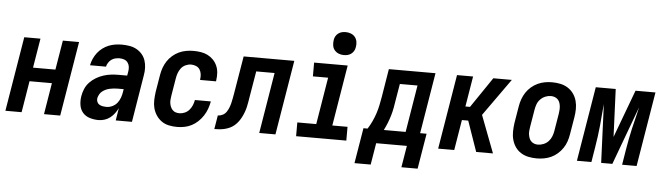

<svg xmlns="http://www.w3.org/2000/svg" viewBox="-52 -966 4605 1333"><g transform="rotate(5 2250.0 -299.5)"><path d="M3 0 89 -520H202L168 -315H324L358 -520H471L385 0H272L308 -219H152L116 0Z M652 8Q621 8 591.5 -1Q562 -10 543 -31.5Q524 -53 519 -83.5Q514 -114 519 -146Q523 -172 534 -198Q545 -224 564.5 -244.5Q584 -265 608.5 -279.5Q633 -294 659.5 -302.5Q686 -311 712.5 -314Q739 -317 765 -317H824L829 -345Q832 -362 830 -378.5Q828 -395 818.5 -408Q809 -421 793.5 -426.5Q778 -432 761 -432Q747 -432 732 -428.5Q717 -425 704.5 -416Q692 -407 683.5 -393.5Q675 -380 672 -366H561V-367Q565 -389 575 -411.5Q585 -434 600 -453.5Q615 -473 635 -488Q655 -503 677.5 -512Q700 -521 723.5 -524.5Q747 -528 769 -528Q796 -528 822.5 -523.5Q849 -519 871 -507Q893 -495 909.5 -476Q926 -457 934 -433Q942 -409 943 -382.5Q944 -356 939 -329L885 0H772L786 -87Q777 -68 763.5 -50Q750 -32 732.5 -18.5Q715 -5 694 1.5Q673 8 652 8ZM701 -88Q721 -88 741.5 -98Q762 -108 775 -125Q788 -142 795 -162Q802 -182 805 -202L808 -221H765Q752 -221 738.5 -219.5Q725 -218 711 -215Q697 -212 684 -206Q671 -200 659.5 -191Q648 -182 641 -169Q634 -156 631 -143Q629 -129 634 -117Q639 -105 650 -98.5Q661 -92 674 -90Q687 -88 701 -88Z M1200 8Q1170 8 1142 2Q1114 -4 1092 -19.5Q1070 -35 1054.5 -58Q1039 -81 1032 -108Q1025 -135 1026 -164Q1027 -193 1031 -222L1051 -342Q1055 -367 1064 -392Q1073 -417 1087.5 -439Q1102 -461 1123 -479Q1144 -497 1168 -508Q1192 -519 1217.5 -523.5Q1243 -528 1268 -528Q1294 -528 1319.5 -524Q1345 -520 1367 -509Q1389 -498 1406 -480.5Q1423 -463 1433 -440.5Q1443 -418 1445 -392.5Q1447 -367 1443 -340L1442 -331H1331V-336Q1334 -354 1331.5 -372Q1329 -390 1320 -404Q1311 -418 1294.5 -425Q1278 -432 1260 -432Q1241 -432 1222 -423.5Q1203 -415 1190.5 -399Q1178 -383 1171.5 -364.5Q1165 -346 1162 -327L1142 -207Q1140 -193 1138.5 -179Q1137 -165 1139 -152Q1141 -139 1146 -127Q1151 -115 1160 -105.5Q1169 -96 1181.5 -92Q1194 -88 1208 -88Q1226 -88 1244.5 -96Q1263 -104 1276 -119Q1289 -134 1296.5 -152Q1304 -170 1307 -188V-189H1418V-187Q1413 -161 1404 -136Q1395 -111 1380 -88Q1365 -65 1345 -46Q1325 -27 1301 -14.5Q1277 -2 1251 3Q1225 8 1200 8Z M1459 0 1475 -96Q1491 -96 1507.5 -104Q1524 -112 1534 -126.5Q1544 -141 1550.5 -157.5Q1557 -174 1561 -190.5Q1565 -207 1568 -223.5Q1571 -240 1574 -257L1618 -520H1971L1885 0H1772L1842 -424H1714L1684 -246Q1681 -228 1678 -209.5Q1675 -191 1671 -173.5Q1667 -156 1660.5 -138Q1654 -120 1645.5 -103Q1637 -86 1625.5 -70Q1614 -54 1599 -41Q1584 -28 1567 -20Q1550 -12 1531.5 -7.5Q1513 -3 1495 -1.5Q1477 0 1459 0Z M2379 0H2029V-96H2161L2215 -424H2109V-520H2343L2273 -96H2379ZM2309 -590Q2290 -590 2273 -597Q2256 -604 2244.5 -618Q2233 -632 2230.5 -651Q2228 -670 2231 -689Q2233 -703 2240 -715Q2247 -727 2258.5 -735.5Q2270 -744 2283 -747Q2296 -750 2310 -750Q2329 -750 2346.5 -743Q2364 -736 2375 -722Q2386 -708 2389 -689Q2392 -670 2388 -651Q2386 -637 2379 -625Q2372 -613 2360.5 -604.5Q2349 -596 2336 -593Q2323 -590 2309 -590Z M2449 151 2490 -96H2519Q2536 -123 2549 -151Q2562 -179 2571.5 -208Q2581 -237 2587 -266.5Q2593 -296 2598 -325L2630 -520H2955L2885 -96H2930L2889 151H2776L2801 0H2587L2562 151ZM2632 -96H2784L2838 -424H2715L2696 -311Q2692 -284 2687 -256.5Q2682 -229 2674 -202Q2666 -175 2655.5 -148.5Q2645 -122 2632 -96Z M3019 0 3105 -520H3217L3182 -308H3214L3358 -520H3487L3302 -260L3401 0H3284L3210 -212H3166L3131 0Z M3706 8Q3676 8 3647.5 2Q3619 -4 3595.5 -19Q3572 -34 3556.5 -56.5Q3541 -79 3533.5 -106.5Q3526 -134 3526.5 -163.5Q3527 -193 3531 -222L3551 -342Q3555 -367 3564 -392Q3573 -417 3587.5 -439Q3602 -461 3623 -479Q3644 -497 3668 -508Q3692 -519 3717 -523.5Q3742 -528 3767 -528Q3797 -528 3825.5 -522Q3854 -516 3877.5 -501Q3901 -486 3917 -463.5Q3933 -441 3940.5 -413.5Q3948 -386 3947.5 -356.5Q3947 -327 3942 -298L3922 -178Q3918 -153 3909.5 -128Q3901 -103 3886 -81Q3871 -59 3850.5 -41Q3830 -23 3806 -12Q3782 -1 3756.5 3.5Q3731 8 3706 8ZM3706 -88Q3725 -88 3745 -96Q3765 -104 3779.5 -119.5Q3794 -135 3801.5 -154.5Q3809 -174 3812 -193L3832 -313Q3834 -327 3835 -340.5Q3836 -354 3834.5 -367.5Q3833 -381 3828.5 -393Q3824 -405 3815 -414Q3806 -423 3793.5 -427.5Q3781 -432 3767 -432Q3748 -432 3728.5 -424Q3709 -416 3694 -400.5Q3679 -385 3672 -365.5Q3665 -346 3662 -327L3642 -207Q3640 -193 3638.5 -179.5Q3637 -166 3639 -152.5Q3641 -139 3645.5 -127Q3650 -115 3659 -106Q3668 -97 3680 -92.5Q3692 -88 3706 -88Z M4233 0H4155L4138 -408Q4134 -370 4131 -332Q4128 -294 4124.5 -256Q4121 -218 4115.5 -180Q4110 -142 4104 -104L4087 0H3986L4072 -520H4211L4225 -187L4349 -520H4488L4402 0H4301L4318 -104Q4324 -142 4331.5 -180Q4339 -218 4347.5 -256Q4356 -294 4366 -332Q4376 -370 4384 -408Z"/></g></svg>

Font: Iosevka Term Curly Oblique
Style: Bold
Weight: 700
Italic angle: -9°
Designer: Belleve Invis
Foundry: Belleve Invis
Version: Version 32.3.0